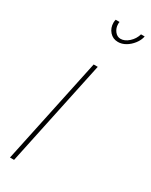

<svg xmlns="http://www.w3.org/2000/svg" viewBox="-193 -772 640 814"><g transform="rotate(30 127.5 -365.0)"><path d="M127 -519H147L37 0H17ZM171 -670Q191 -670 210.5 -687.5Q230 -705 237 -730H255Q251 -710 237 -692Q223 -674 205 -663.5Q187 -653 168 -653Q143 -653 127 -671Q111 -689 111 -715Q111 -719 111.5 -722.5Q112 -726 113 -730H132Q131 -727 131 -724Q131 -721 131 -719Q131 -700 142.5 -685Q154 -670 171 -670Z"/></g></svg>

Font: Raleway Thin
Style: Italic
Weight: 100
Italic angle: -12°
Designer: Matt McInerney, Pablo Impallari, Rodrigo Fuenzalida
Foundry: Matt McInerney, Pablo Impallari, Rodrigo Fuenzalida
Version: Version 4.026